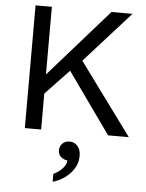

<svg xmlns="http://www.w3.org/2000/svg" viewBox="-63 -751 832 1091"><g transform="rotate(5 352.5 -205.0)"><path d="M387 -410 688 0H570L323 -347L188 -205V0H95V-700H188V-314L528 -700H648ZM419 130Q419 186 378 230Q337 274 279 290V245Q310 231 331 207.5Q352 184 352 162Q330 160 314.5 146Q299 132 299 109Q299 85 315 69.5Q331 54 355 54Q383 54 401 74.5Q419 95 419 130Z"/></g></svg>

Font: Goli
Style: Regular
Weight: 400
Designer: jaikishan Patel
Foundry: MagicType
Version: Version 1.000